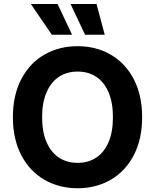

<svg xmlns="http://www.w3.org/2000/svg" viewBox="-20 -953 793 982"><path d="M377 9.8Q282.2 9.8 207 -33.7Q131.8 -77.1 88.9 -159.4Q45.9 -241.7 45.9 -353.5Q45.9 -465.8 88.9 -548.1Q131.8 -630.4 207 -673.6Q282.2 -716.8 377 -716.8Q471.2 -716.8 546.1 -673.6Q621.1 -630.4 664.1 -548.1Q707 -465.8 707 -353.5Q707 -241.2 664.1 -158.9Q621.1 -76.7 546.1 -33.4Q471.2 9.8 377 9.8ZM377 -586.9Q321.8 -586.9 281 -559.8Q240.2 -532.7 217.8 -480.2Q195.3 -427.7 195.3 -353.5Q195.3 -279.3 217.8 -226.8Q240.2 -174.3 281 -147.2Q321.8 -120.1 377 -120.1Q432.1 -120.1 472.7 -147.2Q513.2 -174.3 535.4 -226.6Q557.6 -278.8 557.6 -353.5Q557.6 -428.2 535.4 -480.5Q513.2 -532.7 472.7 -559.8Q432.1 -586.9 377 -586.9ZM137.7 -932.6H274.4L348.6 -775.4H245.1ZM340.8 -932.6H473.6L515.6 -775.4H415Z"/></svg>

Font: Pretendard GOV
Style: Bold
Weight: 700
Designer: Base glyphs from Inter by Rasmus Andersson; Hangeul glyphs from Noto Sans CJK(Source Han Sans) by Jang Soo-young and Kan
Foundry: Kil Hyung-jin
Version: Version 1.309